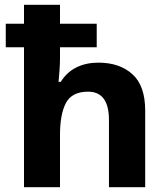

<svg xmlns="http://www.w3.org/2000/svg" viewBox="-20 -780 696 800"><path d="M230 -760V-681H383V-583H230V-537Q230 -515 228 -487Q226 -459 224 -439H233Q259 -480 299 -499.5Q339 -519 390 -519Q478 -519 531.5 -471Q585 -423 585 -319V0H434V-280Q434 -398 347 -398Q280 -398 255 -351.5Q230 -305 230 -218V0H80V-583H4V-681H80V-760Z"/></svg>

Font: Noto Sans Georgian Bold
Style: Regular
Weight: 700
Designer: Monotype Design Team, Akaki Razmadze
Foundry: Google LLC
Version: Version 2.005; ttfautohint (v1.8.4.7-5d5b)